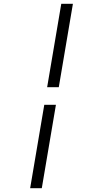

<svg xmlns="http://www.w3.org/2000/svg" viewBox="-20 -843 540 1006"><path d="M227 -386 301 -823H362L288 -386ZM138 143 212 -294H273L199 143Z"/></svg>

Font: iosevka_custom_sans_ss08 Light
Style: Italic
Weight: 300
Italic angle: -10°
Designer: Belleve Invis
Foundry: Belleve Invis
Version: Version 10.3.0; ttfautohint (v1.8.3)